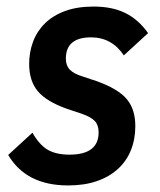

<svg xmlns="http://www.w3.org/2000/svg" viewBox="-20 -554 488 586"><path d="M188 12Q60 12 5 -81L79 -149Q100 -112 125.5 -97Q151 -82 192 -82Q281 -82 281 -150Q281 -172 269.5 -184.5Q258 -197 229 -207L184 -222Q122 -244 95.5 -275.5Q69 -307 69 -359Q69 -395 81 -427Q93 -459 117.5 -483Q142 -507 179 -520.5Q216 -534 266 -534Q322 -534 362 -514.5Q402 -495 432 -453L358 -385Q321 -440 258 -440Q181 -440 181 -375Q181 -354 193 -341.5Q205 -329 231 -321L276 -306Q340 -283 366.5 -252Q393 -221 393 -169Q393 -129 379.5 -95.5Q366 -62 339.5 -38Q313 -14 275 -1Q237 12 188 12Z"/></svg>

Font: IBM Plex Sans Condensed SemiBold
Style: Italic
Weight: 600
Width: 3
Italic angle: -11°
Designer: Mike Abbink, Paul van der Laan, Pieter van Rosmalen
Foundry: Bold Monday
Version: Version 1.3